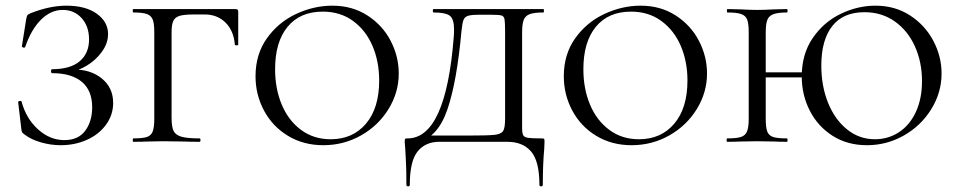

<svg xmlns="http://www.w3.org/2000/svg" viewBox="-20 -500 3376 677"><path d="M305 -122Q305 -181 268.5 -211.5Q232 -242 164 -242Q160 -242 160 -249Q160 -256 164 -256Q228 -256 261 -284Q294 -312 294 -361Q294 -407 268 -436Q242 -465 201 -465Q160 -465 125.5 -431.5Q91 -398 69 -335Q69 -332 64 -332Q62 -332 59.5 -333.5Q57 -335 57 -336L72 -430Q74 -442 76 -445.5Q78 -449 87 -453Q155 -480 214 -480Q282 -480 321.5 -451.5Q361 -423 361 -380Q361 -347 339 -317Q317 -287 285 -268Q253 -249 226 -247L240 -255Q301 -255 340 -222.5Q379 -190 379 -137Q379 -95 354 -60.5Q329 -26 286.5 -7Q244 12 194 12Q159 12 124.5 2Q90 -8 69 -24Q60 -30 58 -33.5Q56 -37 55 -47L44 -140Q44 -143 49.5 -144Q55 -145 56 -142Q72 -82 114 -44Q156 -6 207 -6Q256 -6 280.5 -39Q305 -72 305 -122Z M450 -12Q483 -12 498 -17Q513 -22 518.5 -36.5Q524 -51 524 -81V-387Q524 -417 518.5 -431Q513 -445 498 -450.5Q483 -456 450 -456Q448 -456 448 -462Q448 -468 450 -468H810Q820 -468 820 -460V-382V-343Q820 -340 814 -340Q808 -340 808 -343Q804 -392 775 -420.5Q746 -449 702 -449H664Q629 -449 613 -444Q597 -439 591 -426Q585 -413 585 -386V-85Q585 -53 592 -38.5Q599 -24 619.5 -18Q640 -12 684 -12Q687 -12 687 -6Q687 0 684 0Q648 0 629 -1L554 -2L500 -1Q483 0 450 0Q448 0 448 -6Q448 -12 450 -12Z M881 -231Q881 -309 921.5 -365.5Q962 -422 1024.5 -451Q1087 -480 1152 -480Q1222 -480 1275.5 -445.5Q1329 -411 1357.5 -356Q1386 -301 1386 -241Q1386 -174 1350 -115.5Q1314 -57 1253 -22.5Q1192 12 1120 12Q1050 12 995.5 -21Q941 -54 911 -110Q881 -166 881 -231ZM1317 -216Q1317 -283 1293.5 -338Q1270 -393 1225 -426Q1180 -459 1118 -459Q1038 -459 994 -405.5Q950 -352 950 -256Q950 -187 973.5 -131Q997 -75 1041.5 -42Q1086 -9 1146 -9Q1224 -9 1270.5 -64Q1317 -119 1317 -216Z M1409 26Q1407 6 1407 0Q1407 -9 1408.5 -10.5Q1410 -12 1417 -12Q1552 -12 1580 -370Q1581 -380 1581 -396Q1581 -433 1566 -444.5Q1551 -456 1509 -456Q1506 -456 1506 -462Q1506 -468 1509 -468H1896Q1898 -468 1898 -462Q1898 -456 1896 -456Q1863 -456 1847.5 -450Q1832 -444 1826.5 -429.5Q1821 -415 1821 -385V-81V-49Q1821 -30 1825 -23Q1829 -16 1842 -14Q1855 -12 1890 -12Q1897 -12 1898.5 -10.5Q1900 -9 1900 0L1899 25Q1894 78 1894 152Q1894 157 1888 157Q1882 157 1882 152Q1882 68 1852.5 34Q1823 0 1769 0H1529Q1480 0 1452.5 34Q1425 68 1425 152Q1425 157 1419 157Q1413 157 1413 152Q1413 93 1411 63Q1409 33 1409 26ZM1467 -22H1629Q1699 -22 1723 -24.5Q1747 -27 1754 -38Q1761 -49 1761 -81V-387Q1761 -421 1759 -432Q1757 -443 1748 -445.5Q1739 -448 1712 -448H1670Q1641 -448 1629.5 -444Q1618 -440 1614 -429Q1610 -418 1607 -389Q1591 -212 1557.5 -114Q1524 -16 1453 2Z M1968 -231Q1968 -309 2008.5 -365.5Q2049 -422 2111.5 -451Q2174 -480 2239 -480Q2309 -480 2362.5 -445.5Q2416 -411 2444.5 -356Q2473 -301 2473 -241Q2473 -174 2437 -115.5Q2401 -57 2340 -22.5Q2279 12 2207 12Q2137 12 2082.5 -21Q2028 -54 1998 -110Q1968 -166 1968 -231ZM2404 -216Q2404 -283 2380.5 -338Q2357 -393 2312 -426Q2267 -459 2205 -459Q2125 -459 2081 -405.5Q2037 -352 2037 -256Q2037 -187 2060.5 -131Q2084 -75 2128.5 -42Q2173 -9 2233 -9Q2311 -9 2357.5 -64Q2404 -119 2404 -216Z M2647 -245H2823V-227H2647ZM2545 -456Q2543 -456 2543 -462Q2543 -468 2545 -468L2590 -467Q2628 -465 2649 -465Q2674 -465 2712 -467L2755 -468Q2757 -468 2757 -462Q2757 -456 2755 -456Q2723 -456 2707 -450Q2691 -444 2685.5 -429.5Q2680 -415 2680 -385V-81Q2680 -50 2685.5 -36Q2691 -22 2706 -17Q2721 -12 2755 -12Q2757 -12 2757 -6Q2757 0 2755 0Q2727 0 2711 -1L2649 -2L2590 -1Q2573 0 2544 0Q2542 0 2542 -6Q2542 -12 2544 -12Q2577 -12 2592.5 -17Q2608 -22 2614 -36.5Q2620 -51 2620 -81V-387Q2620 -417 2614.5 -431Q2609 -445 2593.5 -450.5Q2578 -456 2545 -456ZM2807 -231Q2807 -309 2845.5 -365.5Q2884 -422 2944 -451Q3004 -480 3067 -480Q3136 -480 3189 -445.5Q3242 -411 3271 -356Q3300 -301 3300 -241Q3300 -174 3264 -115.5Q3228 -57 3167.5 -22.5Q3107 12 3037 12Q2968 12 2916 -21Q2864 -54 2835.5 -109.5Q2807 -165 2807 -231ZM3231 -214Q3231 -281 3206 -336.5Q3181 -392 3135 -424.5Q3089 -457 3028 -457Q2953 -457 2914.5 -408Q2876 -359 2876 -269Q2876 -196 2900 -137Q2924 -78 2967 -43.5Q3010 -9 3065 -9Q3112 -9 3150 -34Q3188 -59 3209.5 -105.5Q3231 -152 3231 -214Z"/></svg>

Font: Cormorant Unicase
Style: Regular
Weight: 400
Designer: Christian Thalmann (Catharsis Fonts)
Foundry: Catharsis Fonts
Version: Version 4.000